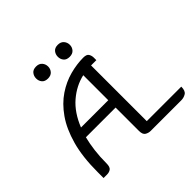

<svg xmlns="http://www.w3.org/2000/svg" viewBox="-210 -1153 1389 1389"><g transform="rotate(-45 484.5 -458.0)"><path d="M616 -70H969Q969 -27 947 -13.5Q925 0 899 0H586Q564 0 545 -11.5Q526 -23 526 -60V-299H222Q209 -247 201.5 -187.5Q194 -128 194 -60Q194 -23 178 -11.5Q162 0 139 0H104V-60Q104 -216 135.5 -328.5Q167 -441 220.5 -517Q274 -593 340.5 -637.5Q407 -682 478.5 -701Q550 -720 616 -720Q650 -720 660 -703Q670 -686 670 -666V-640H616ZM526 -630Q438 -610 364.5 -547Q291 -484 247 -374H526ZM268 -854Q268 -879 283 -897.5Q298 -916 329 -916Q359 -916 375 -897.5Q391 -879 391 -854Q391 -829 375 -811Q359 -793 329 -793Q298 -793 283 -811Q268 -829 268 -854ZM490 -854Q490 -879 505 -897.5Q520 -916 551 -916Q581 -916 597 -897.5Q613 -879 613 -854Q613 -829 597 -811Q581 -793 551 -793Q520 -793 505 -811Q490 -829 490 -854Z"/></g></svg>

Font: Warnes
Style: Regular
Weight: 400
Designer: Eduardo Rodriguez Tunni
Foundry: Eduardo Rodriguez Tunni
Version: Version 1.002; ttfautohint (v1.8.4.7-5d5b);gftools[0.9.23]